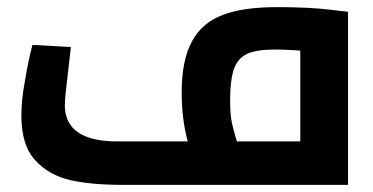

<svg xmlns="http://www.w3.org/2000/svg" viewBox="-20 -519 1047 539"><path d="M957 -486 905 -492Q846 -499 758 -499Q662 -499 605 -477Q547 -455 519 -403Q490 -350 490 -260Q490 -185 507 -122H310Q162 -122 162 -224Q162 -244 171 -317Q178 -378 179 -387L71 -393Q59 -347 50 -292Q40 -239 40 -194Q40 -111 79 -69Q117 -27 179 -13Q237 0 326 0H957ZM626 -235Q626 -295 637 -326Q648 -356 674 -368Q700 -380 754 -380Q780 -380 823 -377V-122H645Q635 -155 631 -174Q626 -199 626 -235Z"/></svg>

Font: Online Auction - Bold
Style: Bold
Weight: 500
Designer: Mohamed Mostafa, the designer of Online Auction
Foundry: Kief Type Foundry
Version: ""